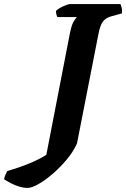

<svg xmlns="http://www.w3.org/2000/svg" viewBox="-163 -724 621 945"><path d="M-28 201Q-45 201 -66.5 195Q-88 189 -108 178.5Q-128 168 -143 158Q-140 144 -135 133.5Q-130 123 -127 118Q-69 101 -19 80.5Q31 60 65 38L181 -560Q190 -605 201.5 -621.5Q213 -638 215 -640H119Q117 -645 114.5 -653Q112 -661 113 -671Q121 -679 135 -686.5Q149 -694 162.5 -699Q176 -704 182 -704H430Q432 -698 435.5 -687Q439 -676 437 -658L389 -645Q358 -637 344 -618.5Q330 -600 322 -559L216 -18Q198 22 166 60.5Q134 99 97 131Q60 163 26.5 182Q-7 201 -28 201Z"/></svg>

Font: Texturina 12pt ExtraBold
Style: Italic
Weight: 800
Italic angle: -11°
Designer: Guillermo Torres Carreño
Foundry: Omnibus-Type
Version: Version 1.002